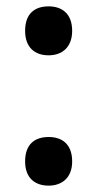

<svg xmlns="http://www.w3.org/2000/svg" viewBox="-20 -572 306 604"><path d="M59 -475C59 -422 90 -398 133 -398C174 -398 207 -422 207 -475C207 -529 175 -552 133 -552C89 -552 59 -529 59 -475ZM59 -64C59 -12 90 12 133 12C174 12 207 -12 207 -64C207 -119 175 -141 133 -141C89 -141 59 -118 59 -64Z"/></svg>

Font: Noto Sans Lao Looped SemiCondensed SemiBold
Style: Regular
Weight: 600
Width: 4
Designer: Mark Frömberg, Ben Mitchell
Foundry: The Fontpad Ltd
Version: Version 1.002